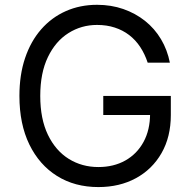

<svg xmlns="http://www.w3.org/2000/svg" viewBox="-20 -757 783 787"><path d="M585.4 -500Q573.7 -535.6 554.7 -564.5Q535.6 -593.3 509.5 -613.3Q483.4 -633.3 450.4 -644Q417.5 -654.8 377.9 -654.8Q313.5 -654.8 260.5 -621.3Q207.5 -587.9 176.3 -522.9Q145 -458 145 -363.8Q145 -269.5 176.5 -204.3Q208 -139.2 262 -105.7Q315.9 -72.3 383.3 -72.3Q445.8 -72.3 493.7 -99.1Q541.5 -126 568.4 -175.3Q595.2 -224.6 595.2 -291L622.1 -285.6H403.3V-363.8H680.2V-285.6Q680.2 -195.8 642.1 -129.4Q604 -63 537.1 -26.6Q470.2 9.8 383.3 9.8Q286.6 9.8 213.9 -35.6Q141.1 -81.1 100.3 -164.8Q59.6 -248.5 59.6 -363.8Q59.6 -450.2 82.8 -519Q106 -587.9 148.7 -636.7Q191.4 -685.5 249.8 -711.4Q308.1 -737.3 377.9 -737.3Q435.5 -737.3 485.4 -720Q535.2 -702.6 574.5 -671.4Q613.8 -640.1 639.9 -596.4Q666 -552.7 676.3 -500Z"/></svg>

Font: Sahel VF Regular
Style: Regular
Weight: 400
Foundry: Saber Rastikerdar (saber.rastikerdar@gmail.com)
Version: Version 3.4.0